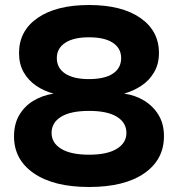

<svg xmlns="http://www.w3.org/2000/svg" viewBox="-20 -736 711 767"><path d="M336 11Q195 11 115.5 -43.5Q36 -98 36 -191Q36 -241 57 -276.5Q78 -312 113.5 -333.5Q149 -355 194 -362Q156 -372 124.5 -393.5Q93 -415 74.5 -447.5Q56 -480 56 -524Q56 -613 130.5 -664.5Q205 -716 336 -716Q466 -716 540.5 -664.5Q615 -613 615 -524Q615 -481 596 -448Q577 -415 545.5 -394Q514 -373 476 -362Q520 -356 556 -334Q592 -312 613.5 -276.5Q635 -241 635 -192Q635 -98 556 -43.5Q477 11 336 11ZM336 -118Q408 -118 446.5 -141.5Q485 -165 485 -205Q485 -246 447 -269.5Q409 -293 336 -293Q262 -293 224 -269.5Q186 -246 186 -205Q186 -165 224.5 -141.5Q263 -118 336 -118ZM335 -420Q398 -420 431 -442Q464 -464 464 -504Q464 -543 431 -565Q398 -587 335 -587Q274 -587 240.5 -565Q207 -543 207 -504Q207 -464 240.5 -442Q274 -420 335 -420Z"/></svg>

Font: Nunito Sans 7pt SemiExpanded ExtraBold
Style: Regular
Weight: 800
Width: 6
Designer: Vernon Adams
Foundry: Vernon Adams
Version: Version 3.101;gftools[0.9.27]